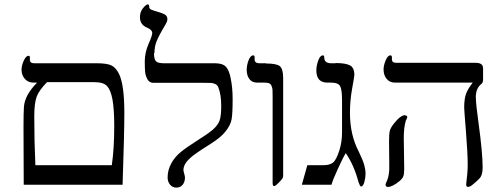

<svg xmlns="http://www.w3.org/2000/svg" viewBox="-20 -841 2291 874"><path d="M78 -524Q78 -542 88 -564.5Q98 -587 110 -587Q116 -587 116 -580V-569Q116 -553 136 -553H422Q467 -553 487.5 -543Q508 -533 522 -504Q546 -455 546 -327Q546 -234 538 0H88L87 -264Q87 -328 89 -356Q94 -410 149 -465H132Q108 -465 93 -482Q78 -499 78 -524ZM500 -266V-269Q500 -343 492 -388Q484 -431 467.5 -449Q451 -467 410 -467H194Q157 -429 147 -401Q136 -371 136 -311Q136 -197 141 -89H489Q500 -166 500 -266Z M683 -599H681Q681 -571 690 -562Q699 -553 727 -553H959Q993 -553 1008 -537.5Q1023 -522 1030 -485Q1039 -443 1039 -389Q1039 -323 1034 -296.5Q1029 -270 1006 -242Q985 -215 937 -185Q865 -140 846 -122Q815 -94 815 -67Q815 -63 818.5 -50.5Q822 -38 822 -33Q822 -13 811.5 0Q801 13 783 13Q765 13 754 -0.5Q743 -14 743 -33Q743 -67 760 -98Q776 -127 803 -149Q830 -171 879 -202Q924 -230 948 -250Q972 -271 979.5 -292Q987 -313 987 -359Q987 -410 974 -443Q970 -454 960 -458.5Q950 -463 941 -463.5Q932 -464 906 -464H677Q660 -464 651 -480.5Q642 -497 640.5 -515Q639 -533 639 -562Q639 -602 657 -643Q673 -679 673 -691Q673 -705 650 -715Q617 -728 617 -763Q617 -791 638 -812Q647 -821 653 -821Q659 -821 659 -811Q659 -805 662.5 -801.5Q666 -798 668.5 -797Q671 -796 682 -792Q725 -780 733 -773Q742 -766 742 -754Q742 -744 733 -729Q703 -679 692 -651Q683 -627 683 -599Z M1191 -553V-552Q1238 -552 1253.5 -540Q1269 -528 1269 -485V-43Q1269 -33 1265 -28Q1261 -22 1247.5 -8Q1234 6 1228 6Q1221 6 1221 -8Q1221 -12 1221 -14V-403Q1221 -424 1220.5 -432Q1220 -440 1216 -450Q1212 -460 1203.5 -462.5Q1195 -465 1179 -465H1150Q1127 -465 1115 -481.5Q1103 -498 1103 -523Q1103 -544 1111.5 -566.5Q1120 -589 1133 -589Q1139 -589 1139 -580V-571Q1139 -553 1161 -553Z M1507 -553 1508 -554Q1553 -554 1573 -543.5Q1593 -533 1593 -500Q1593 -493 1583 -438Q1573 -383 1573 -328Q1573 -227 1613 -151Q1632 -112 1638 -90Q1644 -69 1644 -50Q1644 -32 1638.5 -12Q1633 8 1623 8Q1619 8 1612 -12Q1592 -88 1554 -144Q1542 -125 1518 -72.5Q1494 -20 1489 0H1354L1379 -89H1452Q1481 -89 1496 -101Q1511 -113 1525 -157Q1537 -195 1537 -238V-385Q1537 -432 1528.5 -448.5Q1520 -465 1485 -465H1470Q1420 -465 1420 -521Q1420 -541 1428.5 -565Q1437 -589 1450 -589Q1456 -589 1456 -579Q1456 -553 1488 -553Z M1764 -569V-571Q1764 -555 1784 -555H2146Q2179 -555 2179 -530V-479Q2179 -463 2169 -457Q2146 -437 2146 -400Q2146 -368 2159 -276Q2177 -144 2177 -78Q2177 -43 2162 -28Q2150 -15 2126 4Q2116 10 2111 10Q2102 10 2102 -2Q2109 -56 2109 -90Q2109 -144 2101 -243Q2093 -341 2093 -351Q2093 -391 2101.5 -414Q2110 -437 2132 -465H1777Q1754 -465 1740 -482Q1726 -499 1726 -525Q1726 -543 1735.5 -566Q1745 -589 1757 -589Q1764 -589 1764 -580ZM1825 -317V-315Q1834 -315 1834 -308Q1834 -305 1827 -291Q1818 -260 1818 -213L1820 -73Q1820 -49 1816 -38.5Q1812 -28 1799 -17Q1766 10 1746 10Q1735 10 1735 -1L1737 -8Q1754 -40 1752 -89L1751 -199Q1751 -233 1754.5 -246Q1758 -259 1772 -277Q1803 -317 1825 -317Z"/></svg>

Font: Libra Serif Modern
Style: Regular
Weight: 400
Designer: Stefan Peev, Context Ltd
Foundry: Stefan Peev, Context Ltd
Version: Version 1.000